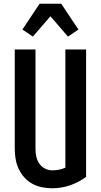

<svg xmlns="http://www.w3.org/2000/svg" viewBox="-20 -1000 540 1028"><path d="M260 8Q232 8 204.5 2.5Q177 -3 152.5 -16.5Q128 -30 109.5 -51Q91 -72 79.5 -97Q68 -122 63.5 -149.5Q59 -177 59 -205V-735H170V-205Q170 -184 174 -163.5Q178 -143 189.5 -125.5Q201 -108 220 -98Q239 -88 260 -88Q278 -88 295.5 -91.5Q313 -95 330 -102V-735H441V-53Q402 -24 355.5 -8Q309 8 260 8ZM156 -804 100 -842 192 -980H308L369 -888L400 -842L344 -804L250 -913Z"/></svg>

Font: Moesevka
Style: Bold
Weight: 700
Monospace: yes
Designer: Belleve Invis
Foundry: Belleve Invis
Version: Version 32.5.0; ttfautohint (v1.8.4)